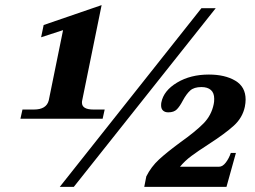

<svg xmlns="http://www.w3.org/2000/svg" viewBox="-20 -732 998 752"><path d="M68 -303H113Q162 -303 171 -339L227 -614L141 -586L151 -634L378 -712L302 -339Q301 -336 301 -330Q301 -303 346 -303H390L382 -267H60ZM769 -700H825L269 0H214ZM553 -41Q572 -79 603 -107.5Q634 -136 687 -175Q746 -217 777 -248.5Q808 -280 817 -324Q819 -332 819 -345Q819 -368 806 -379.5Q793 -391 769 -391Q740 -391 725 -377.5Q710 -364 696 -338Q684 -315 672.5 -303.5Q661 -292 639 -292Q626 -292 618.5 -299Q611 -306 611 -319Q611 -327 612 -331Q621 -377 673.5 -408.5Q726 -440 798 -440Q861 -440 901.5 -416Q942 -392 942 -342Q942 -329 939 -314Q930 -271 896 -240Q862 -209 797 -167Q755 -140 729.5 -121Q704 -102 685 -79H838Q852 -79 864.5 -95.5Q877 -112 884 -133H904L867 0H545Z"/></svg>

Font: Taviraj SemiBold
Style: Italic
Weight: 600
Italic angle: -12°
Designer: Katatrad Team
Foundry: CadsonDemak
Version: Version 1.001